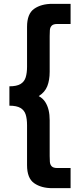

<svg xmlns="http://www.w3.org/2000/svg" viewBox="-20 -806 439 1001"><path d="M253 175Q195 175 158 149Q121 123 121 55V-153Q121 -186 114 -208.5Q107 -231 87 -243Q67 -255 29 -255V-356Q67 -356 87 -368Q107 -380 114 -403Q121 -426 121 -458V-666Q121 -734 158 -760Q195 -786 253 -786H348V-681H279Q258 -681 249.5 -672Q241 -663 240 -649Q239 -635 239 -617V-432Q239 -388 226.5 -356.5Q214 -325 182 -305Q204 -293 216 -274Q228 -255 233.5 -231.5Q239 -208 239 -179V7Q239 23 240 37.5Q241 52 249.5 61Q258 70 279 70H348V175Z"/></svg>

Font: Onest SemiBold
Style: Regular
Weight: 600
Designer: Dmitri Voloshin, Andrey Kudryavtsev
Foundry: Dmitri Voloshin, Andrey Kudryavtsev
Version: Version 1.000;gftools[0.9.33]